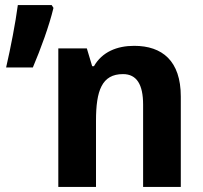

<svg xmlns="http://www.w3.org/2000/svg" viewBox="-20 -734 797 754"><path d="M183 -714H50C41 -645 22 -547 4 -469H109C140 -542 173 -632 190 -703ZM507 -554C439 -554 381 -530 349 -474H342L321 -544H209V0H357V-260C357 -378 380 -443 463 -443C517 -443 542 -402 542 -323V0H690V-355C690 -495 617 -554 507 -554Z"/></svg>

Font: Noto Sans Display
Style: Bold
Weight: 700
Designer: Monotype Design Team
Foundry: Monotype Imaging Inc.
Version: Version 1.900